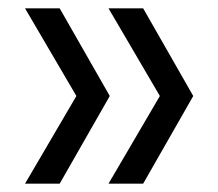

<svg xmlns="http://www.w3.org/2000/svg" viewBox="-20 -490 523 460"><path d="M323 -50H240L363 -260L240 -470H323L443 -260ZM163 -260 40 -470H123L243 -260L123 -50H40Z"/></svg>

Font: CyStack Display
Style: Regular
Weight: 400
Designer: Weizhong Zhang
Foundry: 本地遙控
Version: Version 1.000;Glyphs 3.1.2 (3151)